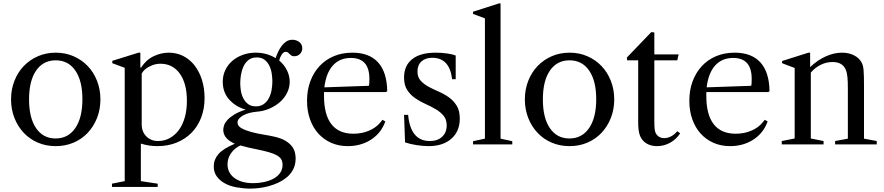

<svg xmlns="http://www.w3.org/2000/svg" viewBox="-20 -850 5201 1130"><path d="M308 -540C270 -540 235 -533 203 -519C171 -505 143.3 -485.8 120 -461.5C96.7 -437.2 78.3 -408.2 65 -374.5C51.7 -340.8 45 -304.3 45 -265C45 -225.7 51.7 -189.2 65 -155.5C78.3 -121.8 96.7 -92.7 120 -68C143.3 -43.3 171 -24.2 203 -10.5C235 3.2 270 10 308 10C346 10 381 3.2 413 -10.5C445 -24.2 472.7 -43.3 496 -68C519.3 -92.7 537.7 -121.8 551 -155.5C564.3 -189.2 571 -225.7 571 -265C571 -304.3 564.3 -340.8 551 -374.5C537.7 -408.2 519.3 -437.2 496 -461.5C472.7 -485.8 445 -505 413 -519C381 -533 346 -540 308 -540ZM151 -265C151 -337.7 164.8 -394.2 192.5 -434.5C220.2 -474.8 258.7 -495 308 -495C357.3 -495 395.8 -474.8 423.5 -434.5C451.2 -394.2 465 -338 465 -266C465 -193.3 451 -136.7 423 -96C395 -55.3 356.3 -35 307 -35C258.3 -35 220.2 -55.2 192.5 -95.5C164.8 -135.8 151 -192.3 151 -265Z M809 216V-5C825.7 0.3 842 4.2 858 6.5C874 8.8 890 10 906 10C947.3 10 985 3.2 1019 -10.5C1053 -24.2 1082.3 -43.5 1107 -68.5C1131.7 -93.5 1150.7 -123.3 1164 -158C1177.3 -192.7 1184 -231 1184 -273C1184 -311.7 1178.8 -347.3 1168.5 -380C1158.2 -412.7 1143.8 -440.8 1125.5 -464.5C1107.2 -488.2 1085 -506.7 1059 -520C1033 -533.3 1004.3 -540 973 -540C943 -540 913.3 -533 884 -519C854.7 -505 830 -482.7 810 -452H806V-540H795L641 -492V-478L714 -451V216L639 231V250H908V231ZM910 -20C882.7 -20 859.8 -29 841.5 -47C823.2 -65 814 -88.7 814 -118V-417C822.7 -433.7 837.8 -447.5 859.5 -458.5C881.2 -469.5 902.3 -475 923 -475C971.7 -475 1010 -455.7 1038 -417C1066 -378.3 1080 -325 1080 -257C1080 -221.7 1076 -189.5 1068 -160.5C1060 -131.5 1048.5 -106.7 1033.5 -86C1018.5 -65.3 1000.5 -49.2 979.5 -37.5C958.5 -25.8 935.3 -20 910 -20Z M1451 260C1469 260 1487.5 258.8 1506.5 256.5C1525.5 254.2 1544.5 250.3 1563.5 245C1582.5 239.7 1600.7 233 1618 225C1635.3 217 1651 207.3 1665 196C1681.7 182.7 1695 166.7 1705 148C1715 129.3 1720 107.3 1720 82C1720 70.7 1718.5 58.8 1715.5 46.5C1712.5 34.2 1706.5 22.2 1697.5 10.5C1688.5 -1.2 1675.7 -12 1659 -22C1642.3 -32 1620.3 -40 1593 -46C1575.7 -50 1554.7 -54 1530 -58C1505.3 -62 1481.8 -67 1459.5 -73C1437.2 -79 1418 -86.3 1402 -95C1386 -103.7 1378 -115 1378 -129C1378 -137.7 1381.2 -145.5 1387.5 -152.5C1393.8 -159.5 1402.2 -165.8 1412.5 -171.5C1422.8 -177.2 1434.5 -181.7 1447.5 -185C1460.5 -188.3 1473.3 -190.7 1486 -192C1515.3 -194 1542.2 -200.3 1566.5 -211C1590.8 -221.7 1611.8 -235 1629.5 -251C1647.2 -267 1660.8 -285.2 1670.5 -305.5C1680.2 -325.8 1685 -347 1685 -369C1685 -392.3 1679.5 -415 1668.5 -437C1657.5 -459 1642.3 -478 1623 -494C1626.3 -507.3 1631.5 -519.2 1638.5 -529.5C1645.5 -539.8 1653 -545 1661 -545C1667 -545 1671.7 -543.7 1675 -541C1678.3 -538.3 1681.5 -535.3 1684.5 -532C1687.5 -528.7 1691 -525.7 1695 -523C1699 -520.3 1704.7 -519 1712 -519C1725.3 -519 1736.5 -523.5 1745.5 -532.5C1754.5 -541.5 1759 -552.7 1759 -566C1759 -581.3 1753.2 -593.5 1741.5 -602.5C1729.8 -611.5 1716.3 -616 1701 -616C1687.7 -616 1675.8 -612.7 1665.5 -606C1655.2 -599.3 1646 -590.7 1638 -580C1630 -569.3 1623 -557.7 1617 -545C1611 -532.3 1606 -520 1602 -508C1586 -518 1568.2 -525.8 1548.5 -531.5C1528.8 -537.2 1507.7 -540 1485 -540C1457.7 -540 1432.2 -535.7 1408.5 -527C1384.8 -518.3 1364.3 -506.5 1347 -491.5C1329.7 -476.5 1316 -458.5 1306 -437.5C1296 -416.5 1291 -393.7 1291 -369C1291 -327 1303.8 -291.8 1329.5 -263.5C1355.2 -235.2 1387.3 -215.7 1426 -205C1398.7 -196.3 1376.3 -186.7 1359 -176C1341.7 -165.3 1328.2 -154.7 1318.5 -144C1308.8 -133.3 1302.3 -123 1299 -113C1295.7 -103 1294 -94 1294 -86C1294 -51.3 1316.7 -24 1362 -4C1316 15.3 1283.8 35.7 1265.5 57C1247.2 78.3 1238 102.3 1238 129C1238 151 1243.3 169.8 1254 185.5C1264.7 201.2 1278.7 214.3 1296 225C1318 238.3 1343.3 247.5 1372 252.5C1400.7 257.5 1427 260 1451 260ZM1492 29C1521.3 35 1545.7 40.8 1565 46.5C1584.3 52.2 1599.8 58.5 1611.5 65.5C1623.2 72.5 1631.3 80.3 1636 89C1640.7 97.7 1643 108 1643 120C1643 139.3 1637.7 156 1627 170C1616.3 184 1602.3 195.3 1585 204C1569 212 1550.8 218 1530.5 222C1510.2 226 1490 228 1470 228C1426.7 228 1391.7 219 1365 201C1350.3 191.7 1339 179.8 1331 165.5C1323 151.2 1319 135 1319 117C1319 93.7 1325.8 72 1339.5 52C1353.2 32 1371.7 16.7 1395 6C1408.3 10 1423.5 14 1440.5 18C1457.5 22 1474.7 25.7 1492 29ZM1486 -224C1466.7 -224 1451.2 -228.7 1439.5 -238C1427.8 -247.3 1418.5 -258.8 1411.5 -272.5C1404.5 -286.2 1399.8 -301 1397.5 -317C1395.2 -333 1394 -347.7 1394 -361C1394 -375 1395.3 -390.7 1398 -408C1400.7 -425.3 1405.5 -441.8 1412.5 -457.5C1419.5 -473.2 1429.3 -486.2 1442 -496.5C1454.7 -506.8 1471 -512 1491 -512C1510.3 -512 1526 -507.2 1538 -497.5C1550 -487.8 1559.3 -475.8 1566 -461.5C1572.7 -447.2 1577.2 -431.8 1579.5 -415.5C1581.8 -399.2 1583 -384.3 1583 -371C1583 -355 1581.5 -338.3 1578.5 -321C1575.5 -303.7 1570.3 -287.8 1563 -273.5C1555.7 -259.2 1545.7 -247.3 1533 -238C1520.3 -228.7 1504.7 -224 1486 -224Z M2252 -308 2259 -314C2257.7 -388.7 2239.7 -445 2205 -483C2170.3 -521 2120 -540 2054 -540C2014 -540 1977.7 -533.2 1945 -519.5C1912.3 -505.8 1884.3 -486.5 1861 -461.5C1837.7 -436.5 1819.5 -406.7 1806.5 -372C1793.5 -337.3 1787 -299 1787 -257C1787 -217 1792.8 -180.7 1804.5 -148C1816.2 -115.3 1832.5 -87.3 1853.5 -64C1874.5 -40.7 1899.7 -22.5 1929 -9.5C1958.3 3.5 1991 10 2027 10C2076.3 10 2120.2 -1.7 2158.5 -25C2196.8 -48.3 2224.7 -80.3 2242 -121L2248 -135L2231 -145L2219 -130C2201.7 -108.7 2179 -92.2 2151 -80.5C2123 -68.8 2092.7 -63 2060 -63C2002.7 -63 1959.5 -81.7 1930.5 -119C1901.5 -156.3 1887 -211.7 1887 -285V-308ZM2045 -509C2117.7 -509 2154 -468 2154 -386C2154 -378 2153.8 -370.2 2153.5 -362.5C2153.2 -354.8 2152.3 -349 2151 -345L1889 -336C1895.7 -392 1912.3 -434.8 1939 -464.5C1965.7 -494.2 2001 -509 2045 -509Z M2544 -540C2484 -540 2438 -527.3 2406 -502C2374 -476.7 2358 -440.7 2358 -394C2358 -364 2364.2 -339.5 2376.5 -320.5C2388.8 -301.5 2404.3 -285.5 2423 -272.5C2441.7 -259.5 2461.8 -248.2 2483.5 -238.5C2505.2 -228.8 2525.3 -218.5 2544 -207.5C2562.7 -196.5 2578.2 -183.7 2590.5 -169C2602.8 -154.3 2609 -135.3 2609 -112C2609 -84 2600 -61.7 2582 -45C2564 -28.3 2540 -20 2510 -20C2434 -20 2391.3 -71.3 2382 -174H2358L2364 -12C2383.3 -5.3 2405.8 0 2431.5 4C2457.2 8 2480.7 10 2502 10C2558.7 10 2603.5 -4.5 2636.5 -33.5C2669.5 -62.5 2686 -102 2686 -152C2686 -183.3 2679.8 -208.8 2667.5 -228.5C2655.2 -248.2 2639.8 -264.5 2621.5 -277.5C2603.2 -290.5 2583.2 -301.7 2561.5 -311C2539.8 -320.3 2519.8 -330 2501.5 -340C2483.2 -350 2467.8 -361.8 2455.5 -375.5C2443.2 -389.2 2437 -407 2437 -429C2437 -454.3 2444.8 -474.2 2460.5 -488.5C2476.2 -502.8 2497.3 -510 2524 -510C2592 -510 2631 -468 2641 -384H2662V-523C2649.3 -528.3 2632.2 -532.5 2610.5 -535.5C2588.8 -538.5 2566.7 -540 2544 -540Z M2995 -19 2926 -34V-830H2917L2764 -781V-768L2834 -742V-34L2764 -19V0H2995Z M3332 -540C3294 -540 3259 -533 3227 -519C3195 -505 3167.3 -485.8 3144 -461.5C3120.7 -437.2 3102.3 -408.2 3089 -374.5C3075.7 -340.8 3069 -304.3 3069 -265C3069 -225.7 3075.7 -189.2 3089 -155.5C3102.3 -121.8 3120.7 -92.7 3144 -68C3167.3 -43.3 3195 -24.2 3227 -10.5C3259 3.2 3294 10 3332 10C3370 10 3405 3.2 3437 -10.5C3469 -24.2 3496.7 -43.3 3520 -68C3543.3 -92.7 3561.7 -121.8 3575 -155.5C3588.3 -189.2 3595 -225.7 3595 -265C3595 -304.3 3588.3 -340.8 3575 -374.5C3561.7 -408.2 3543.3 -437.2 3520 -461.5C3496.7 -485.8 3469 -505 3437 -519C3405 -533 3370 -540 3332 -540ZM3175 -265C3175 -337.7 3188.8 -394.2 3216.5 -434.5C3244.2 -474.8 3282.7 -495 3332 -495C3381.3 -495 3419.8 -474.8 3447.5 -434.5C3475.2 -394.2 3489 -338 3489 -266C3489 -193.3 3475 -136.7 3447 -96C3419 -55.3 3380.3 -35 3331 -35C3282.3 -35 3244.2 -55.2 3216.5 -95.5C3188.8 -135.8 3175 -192.3 3175 -265Z M3847 10C3874.3 10 3900 3.3 3924 -10C3948 -23.3 3967.7 -41.7 3983 -65L3966 -78C3956 -65.3 3944.2 -55.3 3930.5 -48C3916.8 -40.7 3903.3 -37 3890 -37C3867.3 -37 3850.7 -46.3 3840 -65C3836.7 -71 3834.3 -79 3833 -89C3831.7 -99 3831 -116.3 3831 -141V-495H3966L3974 -530H3831V-659L3813 -661L3669 -511L3671 -495H3736V-132C3736 -101.3 3738.5 -77.5 3743.5 -60.5C3748.5 -43.5 3757 -29.3 3769 -18C3789 0.7 3815 10 3847 10Z M4502 -308 4509 -314C4507.7 -388.7 4489.7 -445 4455 -483C4420.3 -521 4370 -540 4304 -540C4264 -540 4227.7 -533.2 4195 -519.5C4162.3 -505.8 4134.3 -486.5 4111 -461.5C4087.7 -436.5 4069.5 -406.7 4056.5 -372C4043.5 -337.3 4037 -299 4037 -257C4037 -217 4042.8 -180.7 4054.5 -148C4066.2 -115.3 4082.5 -87.3 4103.5 -64C4124.5 -40.7 4149.7 -22.5 4179 -9.5C4208.3 3.5 4241 10 4277 10C4326.3 10 4370.2 -1.7 4408.5 -25C4446.8 -48.3 4474.7 -80.3 4492 -121L4498 -135L4481 -145L4469 -130C4451.7 -108.7 4429 -92.2 4401 -80.5C4373 -68.8 4342.7 -63 4310 -63C4252.7 -63 4209.5 -81.7 4180.5 -119C4151.5 -156.3 4137 -211.7 4137 -285V-308ZM4295 -509C4367.7 -509 4404 -468 4404 -386C4404 -378 4403.8 -370.2 4403.5 -362.5C4403.2 -354.8 4402.3 -349 4401 -345L4139 -336C4145.7 -392 4162.3 -434.8 4189 -464.5C4215.7 -494.2 4251 -509 4295 -509Z M4827 -20 4752 -35V-423C4769.3 -443 4789 -458.3 4811 -469C4833 -479.7 4856 -485 4880 -485C4919.3 -485 4945.3 -469.7 4958 -439C4962.7 -427.7 4965.8 -413.5 4967.5 -396.5C4969.2 -379.5 4970 -356.7 4970 -328V-34L4895 -20V0H5140V-20L5065 -34V-338C5065 -362 5064.8 -381.8 5064.5 -397.5C5064.2 -413.2 5063.5 -426.3 5062.5 -437C5061.5 -447.7 5060.2 -456.2 5058.5 -462.5C5056.8 -468.8 5054.7 -474.7 5052 -480C5042.7 -498.7 5027.7 -513.3 5007 -524C4986.3 -534.7 4962.7 -540 4936 -540C4904 -540 4871.8 -532.7 4839.5 -518C4807.2 -503.3 4776.7 -482.3 4748 -455V-540H4738L4583 -491V-478L4657 -450V-35L4581 -20V0H4827Z"/></svg>

Font: Libre Caslon Text
Style: Regular
Weight: 400
Designer: Pablo Impallari, Rodrigo Fuenzalida
Foundry: Pablo Impallari, Rodrigo Fuenzalida
Version: Version 1.000; ttfautohint (v0.93) -l 8 -r 50 -G 200 -x 14 -